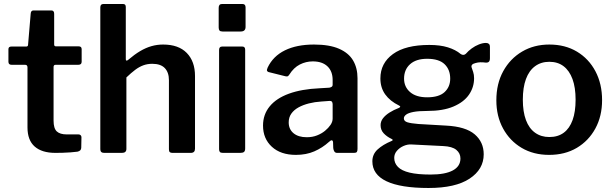

<svg xmlns="http://www.w3.org/2000/svg" viewBox="-20 -762 3057 957"><path d="M257 -439Q247 -439 247 -428V-161Q247 -122 263 -107Q279 -92 313 -92H372Q378 -92 382 -88Q386 -84 386 -78L385 -26Q385 -10 366 -6Q351 -4 331 -2.5Q311 -1 291.5 -0.5Q272 0 256 0Q189 0 153 -31.5Q117 -63 117 -127V-426Q117 -439 105 -439H38Q22 -439 22 -454V-517Q22 -530 37 -530H111Q120 -530 120 -540L133 -694Q134 -710 147 -710H236Q250 -710 250 -693V-540Q250 -531 259 -531H372Q387 -531 387 -517V-454Q387 -439 370 -439Z M499 0Q480 0 480 -18V-725Q480 -742 495 -742H594Q607 -742 607 -727V-467Q607 -461 610 -460Q613 -459 618 -463Q651 -491 679 -507.5Q707 -524 735 -532Q763 -540 793 -540Q870 -540 911 -498Q952 -456 952 -383V-21Q952 0 931 0H839Q830 0 826 -4Q822 -8 822 -18V-362Q822 -401 801.5 -422.5Q781 -444 739 -444Q715 -444 694.5 -436.5Q674 -429 654 -414Q634 -399 610 -376V-20Q610 0 588 0H499Z M1202 -22Q1202 -10 1196.5 -5Q1191 0 1178 0H1091Q1080 0 1076 -4.5Q1072 -9 1072 -18V-513Q1072 -530 1087 -530H1188Q1202 -530 1202 -514ZM1204 -628Q1204 -605 1180 -605H1089Q1078 -605 1074 -610Q1070 -615 1070 -625V-723Q1070 -742 1086 -742H1189Q1204 -742 1204 -725Z M1620 -55Q1587 -25 1546.5 -7.5Q1506 10 1455 10Q1379 10 1335 -30.5Q1291 -71 1291 -136Q1291 -191 1324 -231.5Q1357 -272 1420 -295Q1483 -318 1572 -322L1622 -325Q1627 -326 1632.5 -329Q1638 -332 1638 -340V-363Q1638 -407 1612 -431.5Q1586 -456 1539 -456Q1505 -456 1474.5 -440.5Q1444 -425 1422 -390Q1418 -384 1414.5 -382Q1411 -380 1402 -382L1318 -403Q1313 -405 1311 -409Q1309 -413 1314 -425Q1341 -482 1400 -511Q1459 -540 1545 -540Q1622 -540 1670 -519Q1718 -498 1740 -460.5Q1762 -423 1762 -372V-20Q1762 -9 1758.5 -4.5Q1755 0 1745 0H1660Q1651 0 1646.5 -7Q1642 -14 1641 -24L1640 -54Q1637 -71 1620 -55ZM1638 -242Q1638 -260 1623 -259L1582 -256Q1549 -254 1519.5 -246.5Q1490 -239 1467.5 -226.5Q1445 -214 1432 -195.5Q1419 -177 1419 -152Q1419 -118 1443 -98Q1467 -78 1509 -78Q1537 -78 1560 -87Q1583 -96 1600 -110Q1617 -124 1627.5 -139.5Q1638 -155 1638 -171V-242Z M2402 -548Q2411 -548 2416.5 -543.5Q2422 -539 2422 -528V-472Q2422 -459 2416.5 -454Q2411 -449 2400 -450Q2386 -452 2373.5 -451.5Q2361 -451 2351 -448Q2325 -442 2331 -425Q2334 -416 2338.5 -403Q2343 -390 2343 -372Q2343 -327 2317.5 -290Q2292 -253 2240 -231Q2188 -209 2110 -209Q2066 -209 2040.5 -204Q2015 -199 2004 -190.5Q1993 -182 1993 -172Q1993 -158 2010.5 -152.5Q2028 -147 2065 -144L2203 -136Q2301 -131 2346 -92.5Q2391 -54 2391 7Q2391 82 2320.5 128.5Q2250 175 2116 175Q1977 175 1906.5 141.5Q1836 108 1836 42Q1836 7 1862 -17Q1888 -41 1931 -59Q1944 -64 1931 -70Q1908 -81 1892.5 -97.5Q1877 -114 1877 -138Q1877 -157 1889 -172.5Q1901 -188 1921.5 -201Q1942 -214 1968 -224Q1973 -226 1974.5 -229.5Q1976 -233 1969 -236Q1924 -258 1900 -291.5Q1876 -325 1876 -371Q1876 -447 1938.5 -492.5Q2001 -538 2120 -538Q2174 -538 2212.5 -526Q2251 -514 2276 -493Q2283 -488 2290 -488.5Q2297 -489 2302 -494Q2314 -508 2331 -520.5Q2348 -533 2367 -540.5Q2386 -548 2402 -548ZM2109 -277Q2168 -277 2196 -303Q2224 -329 2224 -370Q2224 -415 2196 -442Q2168 -469 2109 -469Q2054 -469 2024 -442Q1994 -415 1994 -370Q1994 -329 2024 -303Q2054 -277 2109 -277ZM2030 -42Q2011 -43 1991.5 -34.5Q1972 -26 1958.5 -10.5Q1945 5 1945 25Q1945 51 1963.5 70Q1982 89 2022 98.5Q2062 108 2126 108Q2199 108 2237 87.5Q2275 67 2275 28Q2275 2 2254.5 -15Q2234 -32 2189 -34Z M2717 10Q2639 10 2580 -25Q2521 -60 2487.5 -121.5Q2454 -183 2454 -262Q2454 -345 2488.5 -407.5Q2523 -470 2582.5 -505Q2642 -540 2718 -540Q2797 -540 2856 -504.5Q2915 -469 2948 -406.5Q2981 -344 2981 -263Q2981 -183 2947.5 -121.5Q2914 -60 2855 -25Q2796 10 2717 10ZM2718 -79Q2761 -79 2790 -100.5Q2819 -122 2834 -163.5Q2849 -205 2849 -265Q2849 -326 2833.5 -368Q2818 -410 2789 -432Q2760 -454 2718 -454Q2677 -454 2647 -432Q2617 -410 2601.5 -368Q2586 -326 2586 -265Q2586 -205 2601.5 -163.5Q2617 -122 2647 -100.5Q2677 -79 2718 -79Z"/></svg>

Font: Libre Franklin SemiBold
Style: Regular
Weight: 600
Designer: Pablo Impallari, Rodrigo Fuenzalida, Nhung Nguyen
Foundry: Impallari Type
Version: Version 3.000